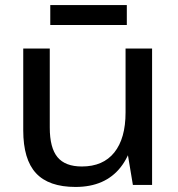

<svg xmlns="http://www.w3.org/2000/svg" viewBox="-20 -732 703 760"><path d="M177 -227Q177 -147 207.5 -110Q238 -73 304 -73Q388 -73 432.5 -128.5Q477 -184 477 -287L519 -359V-293Q519 -148 457.5 -70Q396 8 279 8Q173 8 122.5 -46.5Q72 -101 72 -216V-540H177ZM582 0H506L477 -174V-540H582ZM482 -712V-633H179V-712Z"/></svg>

Font: Pathway Extreme Medium
Style: Regular
Weight: 500
Designer: Eduardo Rodriguez Tunni
Foundry: Eduardo Rodriguez Tunni
Version: Version 1.001;gftools[0.9.26]